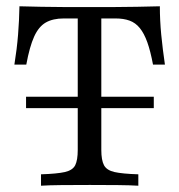

<svg xmlns="http://www.w3.org/2000/svg" viewBox="-20 -591 571 611"><path d="M110.5 0V-36.3Q161.3 -37.9 186.3 -43.5Q211.3 -49.2 219.4 -65.3Q227.4 -81.5 227.4 -113.7V-532.3H183.1Q148.4 -532.3 125.8 -519.4Q103.2 -506.5 88.7 -474.6Q74.2 -442.7 63.7 -385.5H25.8Q33.9 -435.5 37.5 -481Q41.1 -526.6 41.9 -571Q73.4 -570.2 111.3 -569.4Q149.2 -568.5 189.1 -568.5Q229 -568.5 265.3 -568.5Q298.4 -568.5 337.5 -568.5Q376.6 -568.5 416.1 -569.4Q455.6 -570.2 488.7 -571Q488.7 -526.6 493.1 -480.6Q497.6 -434.7 504.8 -385.5H466.9Q458.9 -428.2 448.8 -456.5Q438.7 -484.7 425 -501.6Q411.3 -518.5 392.3 -525.4Q373.4 -532.3 347.6 -532.3H302.4V-113.7Q302.4 -81.5 310.9 -65.3Q319.4 -49.2 344.4 -43.5Q369.4 -37.9 420.2 -36.3V0Q395.2 -1.6 354 -2Q312.9 -2.4 266.1 -2.4Q215.3 -2.4 175 -2Q134.7 -1.6 110.5 0ZM62.9 -246.8V-283.1H469.4V-246.8Z"/></svg>

Font: Playfair 9pt Light
Style: Regular
Weight: 300
Designer: Claus Eggers Sørensen
Foundry: Claus Eggers Sørensen
Version: Version 2.001;gftools[0.9.30]